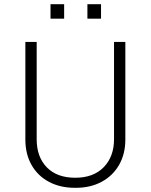

<svg xmlns="http://www.w3.org/2000/svg" viewBox="-20 -886 719 916"><path d="M155 -686V-222Q155 -137 203.5 -87.5Q252 -38 339 -38Q426 -38 475 -88.5Q524 -139 524 -222V-686H578V-220Q578 -152 548.5 -100Q519 -48 465.5 -19Q412 10 343 10H337Q267 10 213.5 -18.5Q160 -47 130.5 -99Q101 -151 101 -220V-686ZM286 -797H221V-866H286ZM462 -797H397V-866H462Z"/></svg>

Font: Chivo Thin
Style: Regular
Weight: 100
Designer: Hector Gatti
Foundry: Omnibus-Type
Version: Version 1.007